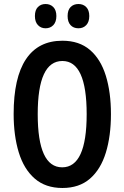

<svg xmlns="http://www.w3.org/2000/svg" viewBox="-20 -927 620 957"><path d="M533 -358Q533 -249 507.5 -166Q482 -83 428.5 -36.5Q375 10 291 10Q207 10 153 -37Q99 -84 73.5 -167.5Q48 -251 48 -359Q48 -540 109.5 -632Q171 -724 291 -724Q375 -724 428.5 -678Q482 -632 507.5 -549.5Q533 -467 533 -358ZM168 -358Q168 -93 290 -93Q412 -93 412 -358Q412 -623 291 -623Q168 -623 168 -358ZM154 -847Q154 -877 169 -892Q184 -907 207 -907Q231 -907 246 -891.5Q261 -876 261 -847Q261 -818 246 -802Q231 -786 207 -786Q184 -786 169 -802Q154 -818 154 -847ZM317 -847Q317 -877 332 -892Q347 -907 371 -907Q395 -907 410 -891.5Q425 -876 425 -847Q425 -818 410 -802Q395 -786 371 -786Q346 -786 331.5 -802Q317 -818 317 -847Z"/></svg>

Font: Noto Sans Sinhala ExtraCondensed SemiBold
Style: Regular
Weight: 600
Width: 2
Designer: Jelle Bosma - Monotype Design Team
Foundry: Monotype Imaging Inc.
Version: Version 2.006; ttfautohint (v1.8.4.7-5d5b)